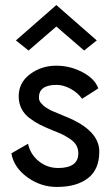

<svg xmlns="http://www.w3.org/2000/svg" viewBox="-20 -730 443 760"><path d="M203 -625 93 -530 43 -570 203 -710 363 -570 313 -530ZM91 -161Q100 -119 133.5 -92Q167 -65 210 -65Q290 -65 290 -123Q290 -141 282 -155Q274 -169 256.5 -180.5Q239 -192 225.5 -198.5Q212 -205 186 -215Q157 -227 138 -236.5Q119 -246 97.5 -262Q76 -278 65 -300Q54 -322 54 -349Q54 -403 99 -436.5Q144 -470 203 -470Q258 -470 307 -444Q356 -418 369 -380L305 -339Q288 -363 259.5 -378.5Q231 -394 204 -394Q134 -394 134 -344Q134 -338 136 -332.5Q138 -327 142.5 -322Q147 -317 151.5 -312.5Q156 -308 164.5 -303Q173 -298 178 -295Q183 -292 194.5 -287.5Q206 -283 211 -280.5Q216 -278 229 -273Q242 -268 246 -266Q373 -213 373 -130Q373 -59 328 -24.5Q283 10 205 10Q141 10 88 -28.5Q35 -67 25 -123Z"/></svg>

Font: renner_400book
Style: Book
Weight: 400
Version: Version 003.000 ; ttfautohint (v0.97) -l 8 -r 50 -G 200 -x 1